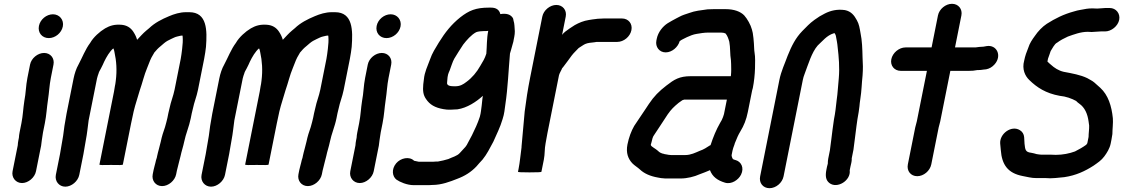

<svg xmlns="http://www.w3.org/2000/svg" viewBox="-20 -779 5897 1008"><path d="M137.8 -440 123.9 -370C115.6 -328.7 116 -290.5 107.9 -250C101.2 -207.7 100.9 -174.8 92.4 -132L82.8 -84C80.8 -74 79.6 -64.7 79.2 -56L76.4 -42C74.7 -33.3 73.6 -24.7 73.2 -16L46 120C39.5 153 62.6 182 95.7 182C128.7 182 162.5 153 169 120L193.8 -4C197.4 -16.9 196.9 -29.5 199.4 -42C202 -54.9 203.1 -70.8 205.8 -84L215.4 -132C224.3 -176.8 225.2 -210.6 231.9 -255C237.9 -292.7 239.2 -331.7 246.9 -370L260.8 -440C267.5 -473.3 245 -501 211.5 -501C178.1 -501 144.5 -473.3 137.8 -440ZM184.4 -643C177.3 -607.8 200.7 -579 236.1 -579C270.1 -579 302.9 -605.8 309.8 -640C316.7 -674.8 292.3 -704 258 -704C224.1 -704 191.2 -677.2 184.4 -643Z M307 -40C303 -19.9 298.9 10.3 295 30L273.2 139C266.7 172 289.9 201 322.9 201C355.9 201 389.7 172 396.2 139L418 30C422.2 8.9 426 -19.8 430.6 -43C437.6 -78.4 440.7 -114.1 445.3 -147L489.3 -367C490.9 -375.4 495.3 -387.1 497.7 -394C499.3 -402.4 505.5 -410.3 509.6 -419L519.6 -439L526.8 -455C538.8 -479.7 555.8 -509.2 574.8 -525C576.4 -523 577.1 -521.7 577 -521C578.7 -516.3 580.2 -510.3 581.4 -503C590.9 -459.5 595 -411.2 587.7 -354C586.6 -348.7 585.9 -343.3 585.5 -338L583.3 -327C582.1 -317.7 580.5 -308 578.5 -298L502 85C501.5 87.7 521.7 88.3 562.6 87C603.7 88.3 624.5 87.7 625 85L668.2 -131C672.4 -152.3 676.9 -173.3 681.7 -194C691.1 -234 703.9 -268.4 713.9 -305C727.2 -342.6 737.4 -387 752 -421C760.9 -441.2 765 -456.9 775.2 -477L789 -501L789.2 -502C794.3 -507.3 799.9 -513.7 806 -521C816.4 -532 831.7 -542.7 841.2 -552C852.7 -561.6 863.7 -567.7 877.6 -574C887.1 -577.9 898.7 -585 909.2 -587L926 -591C928.1 -591.7 930.2 -592 932.2 -592H938.2C939 -589.3 939.3 -587.3 939 -586C940.6 -567.3 939.1 -544.7 936.2 -522L932.6 -494C931.7 -486 930.4 -478 928.8 -470L896.7 -309C889.5 -273.1 877.4 -247.3 870.1 -211C867.5 -201 865.3 -192 863.7 -184L859.1 -161C857.7 -153.7 855.8 -146 853.5 -138L846.4 -112C838.1 -89.3 829.1 -60.6 824.2 -36C820.4 -17.2 809.2 18.9 805 40L803.2 49C800.3 57 797.8 66 795.8 76C794.8 81.3 793.4 86.7 791.6 92C790 100 788.3 107 786.4 113L781.8 136C775.2 169.3 797.5 198 831 198C864.4 198 898.2 169.3 904.8 136L908.6 117C911.2 104.3 916.1 89.9 918.8 76C921.4 63 925.4 53.1 928 40C932.7 16.6 942.3 -11.3 946.8 -34C955.1 -75.7 973 -115 981.5 -158L986.7 -184C988.2 -191.3 990.1 -199.3 992.5 -208C999.7 -243.7 1012 -270.3 1019.3 -307L1051.8 -470C1054.1 -481.3 1056 -492.7 1057.6 -504L1061.4 -533C1067.8 -618.8 1068.3 -715 973.7 -715H956.7C924.7 -715 893.8 -705.2 867.6 -694C828.7 -677.8 792.3 -659.1 763 -631L747.4 -618C730.7 -604.1 714.3 -585.2 699.8 -570C695.2 -585.2 690.5 -595.9 680.2 -612C665.4 -634.7 644.2 -647 616.6 -649C580.9 -651.8 556.6 -644.2 531.8 -630C503.6 -613.4 469.9 -583 453.6 -554C428 -520.1 412.6 -478.3 391.6 -439C380.5 -419.9 371.3 -392.3 366.3 -367L329.3 -182C326.9 -170 324.7 -157.3 322.8 -144C315.6 -108.3 314.2 -76 307 -40Z M1072 -40C1068 -19.9 1063.9 10.3 1060 30L1038.2 139C1031.7 172 1054.9 201 1087.9 201C1120.9 201 1154.7 172 1161.2 139L1183 30C1187.2 8.9 1191 -19.8 1195.6 -43C1202.6 -78.4 1205.7 -114.1 1210.3 -147L1254.3 -367C1255.9 -375.4 1260.3 -387.1 1262.7 -394C1264.3 -402.4 1270.5 -410.3 1274.6 -419L1284.6 -439L1291.8 -455C1303.8 -479.7 1320.8 -509.2 1339.8 -525C1341.4 -523 1342.1 -521.7 1342 -521C1343.7 -516.3 1345.2 -510.3 1346.4 -503C1355.9 -459.5 1360 -411.2 1352.7 -354C1351.6 -348.7 1350.9 -343.3 1350.5 -338L1348.3 -327C1347.1 -317.7 1345.5 -308 1343.5 -298L1267 85C1266.5 87.7 1286.7 88.3 1327.6 87C1368.7 88.3 1389.5 87.7 1390 85L1433.2 -131C1437.4 -152.3 1441.9 -173.3 1446.7 -194C1456.1 -234 1468.9 -268.4 1478.9 -305C1492.2 -342.6 1502.4 -387 1517 -421C1525.9 -441.2 1530 -456.9 1540.2 -477L1554 -501L1554.2 -502C1559.3 -507.3 1564.9 -513.7 1571 -521C1581.4 -532 1596.7 -542.7 1606.2 -552C1617.7 -561.6 1628.7 -567.7 1642.6 -574C1652.1 -577.9 1663.7 -585 1674.2 -587L1691 -591C1693.1 -591.7 1695.2 -592 1697.2 -592H1703.2C1704 -589.3 1704.3 -587.3 1704 -586C1705.6 -567.3 1704.1 -544.7 1701.2 -522L1697.6 -494C1696.7 -486 1695.4 -478 1693.8 -470L1661.7 -309C1654.5 -273.1 1642.4 -247.3 1635.1 -211C1632.5 -201 1630.3 -192 1628.7 -184L1624.1 -161C1622.7 -153.7 1620.8 -146 1618.5 -138L1611.4 -112C1603.1 -89.3 1594.1 -60.6 1589.2 -36C1585.4 -17.2 1574.2 18.9 1570 40L1568.2 49C1565.3 57 1562.8 66 1560.8 76C1559.8 81.3 1558.4 86.7 1556.6 92C1555 100 1553.3 107 1551.4 113L1546.8 136C1540.2 169.3 1562.5 198 1596 198C1629.4 198 1663.2 169.3 1669.8 136L1673.6 117C1676.2 104.3 1681.1 89.9 1683.8 76C1686.4 63 1690.4 53.1 1693 40C1697.7 16.6 1707.3 -11.3 1711.8 -34C1720.1 -75.7 1738 -115 1746.5 -158L1751.7 -184C1753.2 -191.3 1755.1 -199.3 1757.5 -208C1764.7 -243.7 1777 -270.3 1784.3 -307L1816.8 -470C1819.1 -481.3 1821 -492.7 1822.6 -504L1826.4 -533C1832.8 -618.8 1833.3 -715 1738.7 -715H1721.7C1689.7 -715 1658.8 -705.2 1632.6 -694C1593.7 -677.8 1557.3 -659.1 1528 -631L1512.4 -618C1495.7 -604.1 1479.3 -585.2 1464.8 -570C1460.2 -585.2 1455.5 -595.9 1445.2 -612C1430.4 -634.7 1409.2 -647 1381.6 -649C1345.9 -651.8 1321.6 -644.2 1296.8 -630C1268.6 -613.4 1234.9 -583 1218.6 -554C1193 -520.1 1177.6 -478.3 1156.6 -439C1145.5 -419.9 1136.3 -392.3 1131.3 -367L1094.3 -182C1091.9 -170 1089.7 -157.3 1087.8 -144C1080.6 -108.3 1079.2 -76 1072 -40Z M1910.8 -440 1896.9 -370C1888.6 -328.7 1889 -290.5 1880.9 -250C1874.2 -207.7 1873.9 -174.8 1865.4 -132L1855.8 -84C1853.8 -74 1852.6 -64.7 1852.2 -56L1849.4 -42C1847.7 -33.3 1846.6 -24.7 1846.2 -16L1819 120C1812.5 153 1835.6 182 1868.7 182C1901.7 182 1935.5 153 1942 120L1966.8 -4C1970.4 -16.9 1969.9 -29.5 1972.4 -42C1975 -54.9 1976.1 -70.8 1978.8 -84L1988.4 -132C1997.3 -176.8 1998.2 -210.6 2004.9 -255C2010.9 -292.7 2012.2 -331.7 2019.9 -370L2033.8 -440C2040.5 -473.3 2018 -501 1984.5 -501C1951.1 -501 1917.5 -473.3 1910.8 -440ZM1957.4 -643C1950.3 -607.8 1973.7 -579 2009.1 -579C2043.1 -579 2075.9 -605.8 2082.8 -640C2089.7 -674.8 2065.3 -704 2031 -704C1997.1 -704 1964.2 -677.2 1957.4 -643Z M2533.2 -497C2524.3 -469.5 2516.1 -458.2 2501.4 -433C2483.1 -400.1 2457.6 -369.9 2428.7 -349C2411.5 -335.8 2396 -326 2369.1 -326C2349.1 -326 2323.2 -326.8 2327.3 -347C2328.2 -355 2329 -364 2329.7 -374L2332.5 -388C2334.5 -394.7 2337.2 -401.7 2340.7 -409C2346.9 -424.6 2356.1 -456 2365 -471C2378 -491.4 2397.5 -524.6 2411.8 -545C2429.4 -567.8 2453.8 -596.1 2479.8 -610C2488.9 -614.1 2510.4 -616 2523 -616H2533C2536.3 -616 2539.7 -616.3 2543.2 -617C2534.7 -574.5 2536.7 -536.9 2533.2 -497ZM2606.7 -705C2601.3 -727.7 2584.9 -739 2557.5 -739H2547.5C2477.5 -739 2442.3 -723.7 2396.4 -688C2349.4 -650.3 2317.2 -609.4 2284 -556C2265.1 -524 2249.6 -502.3 2236.8 -465C2224.3 -430 2209 -401.7 2205.3 -362L2202.1 -336C2199.1 -302.2 2201.7 -280.5 2216.7 -259C2236.1 -229.9 2263.3 -213.7 2308.1 -206C2332.1 -201 2355 -203.5 2381.9 -205C2432.1 -212.5 2480.4 -244.4 2515.1 -276C2511.8 -259.5 2510.9 -239.1 2508.9 -225C2505.3 -201.1 2505.4 -188.8 2499.1 -166C2487.8 -130.9 2472.3 -98.5 2457.8 -69C2448.3 -49.6 2439.7 -36.7 2430.6 -18L2423.6 -8C2413.7 3.4 2403.2 14.2 2394.2 24C2379.9 40.5 2353.4 46.2 2333.8 56C2317.6 61.1 2296.6 66.2 2279.2 69H2270.2C2265.4 69.7 2260.7 70 2256 70H2178C2173.8 69.1 2160.1 66.6 2154 65C2129.4 40.4 2083.2 50.3 2059.8 78.5C2033.5 110.3 2040 147.6 2061.3 164C2079 176.6 2117.3 193 2151.5 193H2231.5C2238.1 193 2244.5 192.7 2250.7 192C2298.2 192 2343.1 174.6 2380.1 160C2420 145.2 2452.9 124.6 2481 95C2490.8 82.4 2501.7 72.2 2513.2 59C2535.6 31.8 2552.6 -2.4 2570 -35C2586.2 -72.3 2606.1 -110.5 2618.7 -154C2628.3 -183.5 2629 -202.8 2633.3 -232C2646.1 -316.4 2650 -414.1 2657.4 -498C2659.6 -505.3 2661.6 -512.3 2663.6 -519L2670.8 -545C2674.3 -555.7 2676.5 -565 2677.4 -573L2680 -586C2681.9 -595.3 2682.8 -605 2682.8 -615C2681 -636.1 2681.8 -654.1 2676 -671C2674.7 -677 2675 -681 2671.1 -686.5C2659.6 -702.6 2640.7 -710.2 2606.7 -705Z M2827.1 -692 2763.3 -372C2751.2 -311.6 2741.5 -249.1 2734.7 -194C2729.8 -131.6 2723 -71.7 2718.2 -11C2718.5 -9 2718.4 -7 2718 -5C2712.4 33.8 2709.8 71.3 2702.2 109L2699.4 123C2699 125 2719.2 126 2759.8 126C2801.2 126 2822 125 2822.4 123L2835.2 59C2841.2 29.3 2838.2 4.1 2844.4 -27C2847.2 -44.3 2850.4 -62 2854 -80L2914.7 -384C2916.6 -393.8 2929.8 -414.7 2930.8 -420C2932.6 -422 2934.8 -424.7 2937.4 -428C2955.2 -452.3 2964.5 -463.1 2981.2 -487C2994 -503.9 3004.5 -511.8 3018.2 -527C3031.7 -534.9 3041.8 -543.2 3052.4 -548C3065.8 -554.1 3083.3 -555.1 3100.2 -557L3112.6 -559H3220.6C3254.7 -559 3288.1 -586.5 3294.9 -620.5C3301.7 -654.5 3279.3 -682 3245.2 -682H3150.2C3142.8 -682 3135.8 -681.7 3129 -681C3121.6 -681 3114.2 -680.3 3106.6 -679L3090.2 -677C3083.9 -675.7 3077.7 -674.7 3071.6 -674C3043.7 -669.8 3019.2 -659.4 2997.2 -647L2969.6 -629C2954 -618.2 2939.2 -607.7 2931 -596L2950.1 -692C2956.8 -725.3 2934.3 -753 2900.8 -753C2867.4 -753 2833.8 -725.3 2827.1 -692Z M3820.8 36 3825.6 12C3827.2 7.3 3828.5 2.7 3829.4 -2C3831.9 -8 3834.2 -14.3 3836.2 -21C3837 -25 3838.5 -29.3 3840.8 -34C3849 -54.7 3855.7 -70.6 3866.8 -89C3885.7 -119.9 3898 -150.4 3906.1 -191L3928.7 -304C3929.5 -308 3930.7 -312.3 3932.3 -317C3939 -350.7 3942.8 -387.6 3943.8 -420C3944.3 -446.3 3945.7 -480.1 3941.4 -503C3939 -516.5 3939.3 -535.9 3938 -551L3935.6 -579C3934.4 -589.7 3933.2 -598.7 3932 -606L3927.6 -624C3921.3 -648.5 3903 -680.6 3887.3 -698C3867.6 -718.6 3833.4 -731 3789.9 -731H3726.9C3716.9 -731 3706.2 -730.7 3694.7 -730C3659.6 -725.1 3628.4 -722.2 3598.9 -711C3579.9 -704.5 3563.3 -700 3546.9 -691L3531.4 -683C3519.3 -677.1 3497 -664 3485.2 -657C3459.9 -640.7 3435 -611 3427.8 -575L3426 -566C3419.4 -533 3441.6 -504 3474.6 -504C3508.2 -504 3539.6 -531.8 3548.4 -563C3553.7 -567.4 3562.4 -572.1 3566.6 -574L3586.6 -584C3600.2 -590.2 3620 -598.6 3637 -601C3656.4 -604.4 3678 -608 3700.4 -608H3765.4C3768.7 -608 3772 -607.7 3775.2 -607C3780.7 -607 3785.3 -604.1 3789.4 -603C3800 -589.8 3804 -576 3808.8 -560C3814.7 -530.8 3812 -492.6 3817.4 -463L3818.4 -443C3818.8 -420.8 3819.7 -404.8 3817.3 -382L3816.7 -379H3606.7C3546.5 -379 3519.6 -361.6 3478.9 -330C3439.3 -299.4 3413.8 -273.9 3386.5 -233L3369.3 -207C3349.3 -178.4 3329.2 -146.1 3309.6 -118C3294.2 -91.7 3281.4 -57.1 3274.2 -21C3265.2 24.1 3278 54.9 3299.4 78C3310.8 90 3328.3 100 3339.8 111C3362 132.1 3394.4 146.3 3433.5 153L3449.9 156C3457.1 156.7 3464.6 157.3 3472.5 158H3553.5C3587.9 158 3625.9 148.3 3652.8 136C3669.8 129.7 3691.4 121.6 3706 115L3707.2 114C3720.2 148.9 3746.7 168.1 3786.1 180C3820.6 190.7 3857.2 164.9 3870.4 138C3888.7 100.8 3869.9 69.8 3843.6 62C3838.6 60.5 3834 59.4 3829.6 57H3828.6C3824.6 52 3821.2 43 3820.8 36ZM3796.1 -256 3780.9 -180 3775.7 -164C3771.8 -153.2 3767.2 -144.1 3760.7 -134C3740 -97.8 3724.3 -59.7 3710.4 -17L3706 -15L3682 0C3673.2 4.7 3665.1 9.3 3653.4 13C3630.8 22.5 3607 35 3578 35H3503C3499 35 3495.1 34.7 3491.2 34L3474.8 31C3471.5 31 3468.6 30.3 3466.2 29C3454.3 27.3 3440.7 20.9 3434.4 13C3428.1 7.7 3420.3 2 3410.8 -4C3405.2 -8 3398.4 -11.9 3396.6 -18L3397.2 -21C3397.9 -24.3 3399 -28.3 3400.6 -33C3403 -45.2 3407.3 -62.3 3414 -70C3431.6 -98.1 3453.9 -128.7 3471.3 -157L3485.7 -179C3504.2 -205.3 3516.6 -217.3 3542.7 -239C3551.2 -245 3557.8 -249.7 3562.5 -253L3568.9 -255C3569.7 -255.7 3570.4 -256 3571.1 -256Z M4093.7 147 4194.7 -359C4196.8 -369.7 4199.9 -380 4203.9 -390C4223.7 -442.1 4241.2 -503.5 4272.8 -540C4298.7 -563.5 4320.3 -592.7 4356.6 -604C4357.9 -604 4359.6 -604.3 4361.8 -605C4364.3 -599.6 4367.7 -595.6 4368.6 -589C4372.1 -569.8 4376 -552.7 4377.8 -530C4383.6 -480.9 4388.6 -425.2 4383.7 -369C4379.3 -328.6 4378.5 -293.4 4372.3 -252C4367.9 -214 4366 -190.3 4358.3 -152C4352.9 -116.5 4348.3 -79 4344.4 -47C4342.4 -37.2 4342.6 -28 4340.6 -18C4339.7 -10 4338.5 -0.7 4337 10L4328.4 53C4326.7 61.7 4325.9 70.7 4326 80C4324.3 85.3 4322.8 91 4321.6 97L4318.6 112C4312.1 145 4315.6 167 4333.8 181.5C4374.7 214.3 4448.2 168.5 4441 115L4444.6 97C4447.5 82.7 4451.8 70.4 4451.8 56C4451.3 55.3 4451.2 54.3 4451.4 53L4460.6 7C4467.3 -38.5 4470.3 -73.5 4476.6 -118L4481.7 -154C4484.5 -168 4486.7 -180.3 4488.1 -191L4492.1 -221C4492.8 -231 4494.2 -243.3 4496.5 -258C4503.8 -303.4 4503.7 -339.3 4508.5 -383C4511.1 -418.2 4510.5 -443.8 4508.4 -478C4507.4 -522.7 4506 -566.2 4497.8 -605C4493.1 -631.5 4490.3 -652.3 4478.4 -673C4464.8 -698.3 4448.6 -719.4 4415.9 -726C4374.8 -732 4340 -723.2 4310.3 -708C4287.2 -695.9 4279.3 -691.7 4256.3 -675C4228.3 -654.7 4215.6 -639.2 4192 -616C4157.1 -579.9 4136.2 -539 4115 -486C4100.3 -444.9 4081.1 -406.1 4071.7 -359L3970.7 147C3963.8 181.1 3985.8 209 4019.8 209C4053.8 209 4086.8 181.1 4093.7 147Z M4904.3 -698 4870.8 -530H4733.8C4699.9 -530 4666.1 -501.6 4659.4 -468C4652.7 -434.4 4675.4 -407 4709.3 -407H4846.3L4793.3 -142C4791.4 -132.3 4786.9 -119.5 4785 -110L4746.2 84C4739.4 118.1 4761.4 146 4795.4 146C4829.3 146 4862.4 118.1 4869.2 84L4908 -110C4909.8 -119.3 4914.3 -131.6 4916.3 -142L4969.3 -407H5067.3C5083.3 -407 5096.2 -408 5110.1 -411H5113.1C5123.7 -411 5134.6 -412 5145.7 -414L5156.9 -415C5174.2 -418.3 5189.1 -427 5201.5 -441C5242 -486.4 5213 -545.5 5160.2 -537L5148.8 -535C5146.7 -534.3 5144.9 -534 5143.6 -534C5128.4 -534 5113.6 -531.6 5100.8 -530H4993.8L5027.3 -698C5034 -731.3 5011.5 -759 4978 -759C4944.6 -759 4911 -731.3 4904.3 -698Z M5806.1 -737H5783.1C5771.1 -737 5754.6 -734 5740.5 -734C5731.3 -734.7 5723.1 -735 5715.7 -735C5705.1 -735 5694.9 -734.3 5685.3 -733C5661.2 -727.9 5641.4 -726.6 5618.5 -719C5563.7 -704.2 5519.4 -681.8 5475.6 -654C5451.8 -638.2 5429.2 -614.4 5412.8 -590C5399.2 -571.6 5385.5 -551.3 5378.4 -528C5369.6 -507.2 5361.8 -485 5357 -461C5344.4 -415.5 5361.7 -380 5383.7 -359C5424.1 -319.5 5470.7 -289.2 5543.1 -276C5576.2 -272.9 5607 -261.6 5629.7 -249C5634.1 -243.5 5640.6 -239.1 5645.9 -235C5675.3 -214.9 5689.8 -180.7 5695.1 -141L5698 -120C5698.8 -102.5 5695 -78 5695 -60L5688.4 -27L5682.8 -19C5665.5 -6.3 5643.9 5.9 5623.8 16C5595 26.7 5559.6 34 5523.2 34C5515.3 33.3 5506.4 33 5496.4 33H5446.4C5442.4 33 5438.8 32.7 5435.6 32L5422 30C5413.9 27.3 5404.3 25 5393.4 23C5362.7 19.5 5362.4 6.2 5358.8 -24L5356.8 -59C5355.3 -75 5347.9 -87.2 5334.6 -95.5C5289.8 -123.5 5226.8 -76.5 5231 -25L5234.2 9C5239.9 86.7 5271.8 129.9 5348.1 145C5373.6 149.1 5392 156 5421.9 156H5471.9C5479.9 156 5487.1 156.3 5493.7 157C5512.5 157 5531.6 154.5 5547.5 153L5567.9 151C5628.3 142 5675.4 120.1 5720.8 91C5742.9 75.5 5762.4 62.9 5777.6 42C5791 24 5805.9 0.5 5811 -25L5815.2 -46C5817.2 -56 5818.8 -65.7 5820 -75C5820 -100.6 5824.6 -134.5 5822.5 -158C5816 -223.1 5797.8 -280 5756.5 -318C5742.6 -331.5 5736.1 -335 5725.1 -346C5712.2 -356.8 5702 -360 5687.7 -369C5652.4 -385.9 5609.5 -393.5 5564.3 -402C5536.9 -408.4 5514.8 -423.2 5497.6 -439C5491.9 -444.5 5484.2 -449.5 5479 -456L5482 -471C5485.9 -483 5492.2 -498 5496 -511C5504.4 -523.1 5515.6 -548.5 5529.8 -555C5547.1 -567.9 5566.2 -577.9 5586.2 -587C5617.7 -598 5652.8 -612 5691.2 -612C5697.2 -612 5703.8 -611.7 5711 -611C5726.6 -611 5744.3 -614 5758.6 -614H5781.6C5814.6 -614 5849.2 -642 5855.8 -675C5862.3 -708 5839.2 -737 5806.1 -737Z"/></svg>

Font: Smoothie
Style: It
Weight: 400
Foundry: Cannot Into Space Fonts
Version: Version 0.8